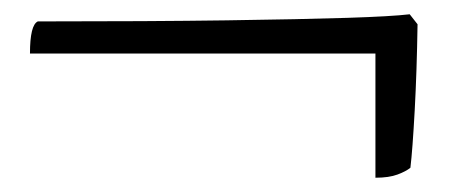

<svg xmlns="http://www.w3.org/2000/svg" viewBox="-20 -423 634 269"><path d="M506 -174V-348H22Q22 -388 33 -393Q191 -393 297.5 -394.5Q404 -396 466.5 -398Q529 -400 554 -403L565 -389Q564 -323 561 -268Q558 -213 555 -188Q549 -183 537 -178.5Q525 -174 506 -174Z"/></svg>

Font: Texturina 72pt Light
Style: Regular
Weight: 300
Designer: Guillermo Torres Carreño
Foundry: Omnibus-Type
Version: Version 1.002; ttfautohint (v1.8.3)